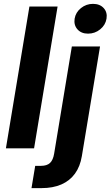

<svg xmlns="http://www.w3.org/2000/svg" viewBox="-20 -761 568 985"><path d="M275.4 -727.5 154.8 0H10.3L130.9 -727.5ZM348.6 -522.5H493.2L399.9 40Q391.1 93.3 364.5 129.9Q337.9 166.5 294.7 185.3Q251.5 204.1 192.9 204.1H141.6L160.6 89.8H190.4Q220.7 89.8 236.6 75Q252.4 60.1 257.8 26.9ZM431.6 -588.4Q397 -588.4 377.4 -610.4Q357.9 -632.3 362.8 -665Q368.2 -697.8 395.3 -719.5Q422.4 -741.2 457 -741.2Q492.2 -741.2 512 -719.5Q531.7 -697.8 526.4 -665Q521 -632.3 493.9 -610.4Q466.8 -588.4 431.6 -588.4Z"/></svg>

Font: Inter 28pt
Style: Bold Italic
Weight: 700
Italic angle: -9.3988°
Designer: Rasmus Andersson
Foundry: rsms
Version: Version 4.001;git-66647c0bb